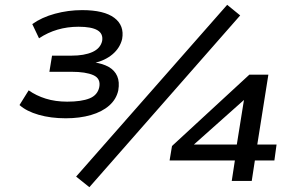

<svg xmlns="http://www.w3.org/2000/svg" viewBox="-20 -751 1220 797"><path d="M253 -260Q191 -260 140.5 -274.5Q90 -289 61 -315L99 -376Q130 -354 170 -341.5Q210 -329 259 -329Q318 -329 351.5 -342.5Q385 -356 392 -389Q399 -425 367.5 -439Q336 -453 277 -453H185L196 -520H277Q330 -520 363.5 -535Q397 -550 404 -581Q409 -611 384.5 -625.5Q360 -640 306 -640Q260 -640 219 -628Q178 -616 142 -592L114 -651Q153 -679 208 -694Q263 -709 321 -709Q412 -709 454.5 -677Q497 -645 487 -589Q478 -552 447.5 -526Q417 -500 370 -489L371 -492Q407 -487 431.5 -473Q456 -459 466.5 -435Q477 -411 471 -376Q463 -339 433.5 -313Q404 -287 357.5 -273.5Q311 -260 253 -260ZM351 26 296 -18 923 -731 977 -687ZM942 0 955 -85H684L694 -145L1015 -441H1094L1048 -151H1128L1119 -85H1038L1025 0ZM963 -151 997 -363H1023L750 -120L753 -151Z"/></svg>

Font: Nunito Sans 10pt Expanded Medium
Style: Italic
Weight: 500
Width: 7
Italic angle: -9°
Designer: Vernon Adams
Foundry: Vernon Adams
Version: Version 3.101;gftools[0.9.27]